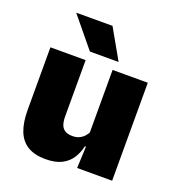

<svg xmlns="http://www.w3.org/2000/svg" viewBox="-128 -791 834 907"><g transform="rotate(20 289.0 -338.0)"><path d="M42.5 -492.5H219.5V-209.5Q219.5 -186 225.2 -169Q231 -152 245 -143Q259 -134 283 -134Q302 -134 316.2 -140.5Q330.5 -147 340.8 -158Q351 -169 357 -182L384 -109H355.5Q348 -75 330.2 -47.5Q312.5 -20 281 -4Q249.5 12 199.5 12Q146 12 111 -9Q76 -30 59.2 -72.2Q42.5 -114.5 42.5 -179ZM355 -492.5H532V0H356L361.5 -126.5L355 -144.5ZM368 -539 283.5 -688H102.5V-686L224.5 -537.5H368Z"/></g></svg>

Font: Anek Kannada Medium ExtraBold
Style: Regular
Weight: 800
Version: Version 1.003